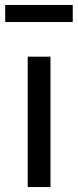

<svg xmlns="http://www.w3.org/2000/svg" viewBox="-20 -756 316 776"><path d="M184 0H92V-527H184ZM274 -667H1V-736H274Z"/></svg>

Font: Trujillo
Style: Regular
Weight: 400
Designer: Fira Sans original fonts by bBox Type GmbH, Carrois Corporate GbR, & Edenspiekermann AG / Changes by Cristiano Sobral
Foundry: Fira Sans original fonts by bBox Type GmbH, Carrois Corporate GbR, & Edenspiekermann AG / Changes by Cristiano Sobral
Version: Version 4.301;October 17, 2021;FontCreator 14.0.0.2814 64-bi